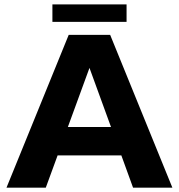

<svg xmlns="http://www.w3.org/2000/svg" viewBox="-20 -860 820 880"><path d="M484.9 -700.2 770 0H589.8L536.1 -147.9H244.1L189.9 0H9.8L294.9 -700.2ZM220.2 -759.8V-839.8H560.1V-759.8ZM291 -277.8H488.8L390.1 -548.8Z"/></svg>

Font: Gully
Style: Bold
Weight: 700
Designer: jaikishan Patel
Foundry: MagicType
Version: Version 1.000;Glyphs 3.2 (3242)